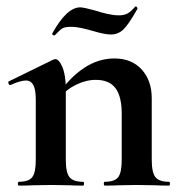

<svg xmlns="http://www.w3.org/2000/svg" viewBox="-20 -581 566 601"><path d="M308 -12Q339 -12 350 -26.5Q361 -41 361 -81V-225Q361 -279 341.5 -305Q322 -331 280 -331Q249 -331 217.5 -315.5Q186 -300 168 -275L163 -287Q199 -339 243.5 -368.5Q288 -398 338 -398Q392 -398 423.5 -363.5Q455 -329 455 -273V-81Q455 -41 466.5 -26.5Q478 -12 509 -12Q512 -12 512 -6Q512 0 509 0Q483 0 468 -1L408 -2L350 -1Q334 0 308 0Q305 0 305 -6Q305 -12 308 -12ZM39 -12Q70 -12 81 -26.5Q92 -41 92 -81V-269Q92 -300 84.5 -314.5Q77 -329 61 -329Q44 -329 13 -315H11Q8 -315 6.5 -320Q5 -325 7 -326L146 -394Q152 -396 153 -396Q165 -396 175.5 -370.5Q186 -345 186 -303V-81Q186 -41 197.5 -26.5Q209 -12 240 -12Q243 -12 243 -6Q243 0 240 0Q214 0 199 -1L139 -2L80 -1Q65 0 39 0Q36 0 36 -6Q36 -12 39 -12ZM403 -560 405 -561Q407 -561 409 -558Q411 -555 410 -553Q383 -505 366.5 -489Q350 -473 327 -473Q308 -473 271 -484Q254 -489 236 -493Q218 -497 202 -497Q183 -497 175 -492Q167 -487 151 -470H150Q147 -470 144.5 -472.5Q142 -475 144 -477Q189 -558 231 -558Q242 -558 278 -548Q296 -542 316 -537.5Q336 -533 352 -533Q369 -533 379.5 -539Q390 -545 403 -560Z"/></svg>

Font: Cormorant Infant
Style: Bold
Weight: 700
Designer: Christian Thalmann (Catharsis Fonts)
Foundry: Catharsis Fonts
Version: Version 4.000